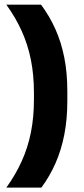

<svg xmlns="http://www.w3.org/2000/svg" viewBox="-20 -696 366 840"><path d="M128.5 -290.4Q128.5 -367.6 115.3 -433.8Q102.1 -500 75.3 -559.5Q48.6 -619 7.8 -675.5H159.6Q196.4 -626.2 222.1 -569.1Q247.8 -512 261.2 -444.6Q274.6 -377.2 274.6 -296.1V-254.8Q274.6 -173.8 261.2 -106.2Q247.9 -38.6 222.7 18.4Q197.5 75.5 161 124.8H7.8Q48.6 67.8 75.3 8.5Q102.1 -50.8 115.3 -117.1Q128.5 -183.5 128.5 -260.6Z"/></svg>

Font: Anek Tamil Medium
Style: Regular
Weight: 500
Designer: Aadarsh Rajan (Tamil), Yesha Goshar (Latin)
Foundry: Ek Type
Version: Version 1.003